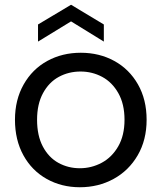

<svg xmlns="http://www.w3.org/2000/svg" viewBox="-20 -779 645 808"><path d="M43 -275Q43 -359 79.5 -423.5Q116 -488 179 -522.5Q242 -557 320 -557Q398 -557 461 -522.5Q524 -488 560.5 -424Q597 -360 597 -275Q597 -190 559.5 -125.5Q522 -61 458 -26Q394 9 316 9Q239 9 176.5 -26Q114 -61 78.5 -125.5Q43 -190 43 -275ZM504 -275Q504 -341 478 -387Q452 -433 410 -455.5Q368 -478 319 -478Q269 -478 227.5 -455.5Q186 -433 161 -387Q136 -341 136 -275Q136 -208 160.5 -162Q185 -116 226 -93.5Q267 -71 316 -71Q365 -71 408 -94Q451 -117 477.5 -163Q504 -209 504 -275ZM279 -689 140 -604V-676L279 -759L417 -676V-604Z"/></svg>

Font: Poppins A&M
Style: Regular-A&M
Weight: 400
Designer: Ninad Kale (Devanagari), Jonny Pinhorn (Latin)
Foundry: Indian Type Foundry
Version: 4.004